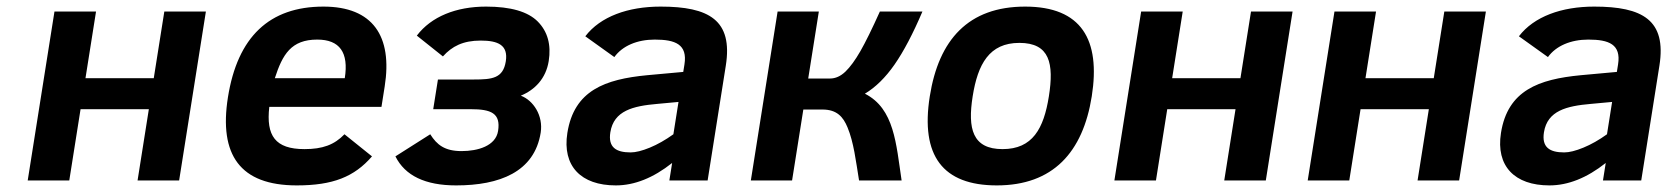

<svg xmlns="http://www.w3.org/2000/svg" viewBox="-20 -547 5062 582"><path d="M523 0 604.1 -512H478.1L446.1 -310H239.1L271.1 -512H145.1L64 0H190L224.2 -216H431.2L397 0Z M960.5 -527C796.5 -527 700 -435.3 670.9 -252C643.3 -77.5 707.6 15 879.6 15C988.7 15 1053.9 -10.8 1107.6 -73L1024.2 -140C993.2 -107.9 957.7 -95 903 -95C814.1 -95 786.3 -135.6 796.3 -223H1136.3L1146.1 -285C1170.3 -437.4 1110.1 -527 960.5 -527ZM1025.1 -310H813.1C836.5 -382.1 862.6 -427 941.6 -427C1009.6 -427 1037.5 -388 1025.1 -310Z M1489.8 -150C1482.6 -104.5 1428.4 -89 1379.1 -89C1328.1 -89 1304.3 -108 1284.2 -140L1178.6 -73C1207.9 -14.3 1269.3 15 1362.6 15C1494.2 15 1600.1 -25.7 1619 -145C1627.1 -196.6 1596.5 -242.9 1558.7 -257C1601.2 -274.5 1634.9 -308.9 1643.3 -362C1651.1 -411.3 1640.1 -451.2 1610.3 -481.5C1580.4 -511.8 1528.1 -527 1453.5 -527C1362.6 -527 1287.4 -496.9 1243.5 -439L1322.6 -376C1350.2 -406.8 1383.6 -424 1437.2 -424C1489 -424 1521.1 -410.8 1513.2 -361C1505 -309.6 1472 -306 1416.5 -306H1307.5L1293.2 -216H1407.2C1468.4 -216 1498.3 -204 1489.8 -150Z M1982.5 -527C1883.6 -527 1800 -497 1754.2 -437L1842.2 -374C1866.6 -407.9 1911.2 -427 1964.6 -427C2027.1 -427 2064.3 -412.6 2054.8 -352L2051.1 -329L1941.5 -319C1814.7 -306.8 1720.3 -273.5 1699.8 -144C1683.9 -43.5 1741.3 15 1846.6 15C1903.3 15 1960.2 -7.7 2017.4 -53L2009 0H2125L2180.1 -348C2202 -486.2 2129 -527 1982.5 -527ZM1830.1 -146C1840.5 -211.8 1899.5 -225.7 1971.7 -232L2036.7 -238L2021.2 -140C1997.1 -122.7 1973.3 -109.2 1949.8 -99.5C1926.2 -89.8 1906.8 -85 1891.5 -85C1847.3 -85 1822.9 -100.5 1830.1 -146Z M2462.1 -512H2337.1L2256 0H2381L2415.1 -215H2473.1C2517.5 -215 2536.1 -192 2549 -161C2567.9 -115.6 2574.3 -59.7 2584 0H2713C2696.3 -111.1 2691.2 -217.7 2601.7 -263C2634 -282.3 2664.1 -311.8 2691.7 -351.5C2719.3 -391.2 2747.4 -444.7 2776.1 -512H2647.1C2623.4 -459.3 2603.7 -419.3 2588.1 -392C2572.4 -364.7 2557.3 -344 2542.8 -330C2528.2 -316 2512.6 -309 2495.9 -309H2429.9Z M3087.5 -527C2915.6 -527 2825.6 -426.9 2798.4 -255C2769.9 -75 2837.6 15 3001.6 15C3171.7 15 3262.5 -85.2 3289.4 -255C3316.5 -426.4 3258.5 -527 3087.5 -527ZM3019 -95C2927.6 -95 2912.9 -157.1 2928.4 -255C2943.9 -352.7 2978.7 -417 3070 -417C3162.2 -417 3175.1 -354.4 3159.4 -255C3143.9 -157 3109.9 -95 3019 -95Z M3817 0 3898.1 -512H3772.1L3740.1 -310H3533.1L3565.1 -512H3439.1L3358 0H3484L3518.2 -216H3725.2L3691 0Z M4403 0 4484.1 -512H4358.1L4326.1 -310H4119.1L4151.1 -512H4025.1L3944 0H4070L4104.2 -216H4311.2L4277 0Z M4812.5 -527C4713.6 -527 4630 -497 4584.2 -437L4672.2 -374C4696.6 -407.9 4741.2 -427 4794.6 -427C4857.1 -427 4894.3 -412.6 4884.8 -352L4881.1 -329L4771.5 -319C4644.7 -306.8 4550.3 -273.5 4529.8 -144C4513.9 -43.5 4571.3 15 4676.6 15C4733.3 15 4790.2 -7.7 4847.4 -53L4839 0H4955L5010.1 -348C5032 -486.2 4959 -527 4812.5 -527ZM4660.1 -146C4670.5 -211.8 4729.5 -225.7 4801.7 -232L4866.7 -238L4851.2 -140C4827.1 -122.7 4803.3 -109.2 4779.8 -99.5C4756.2 -89.8 4736.8 -85 4721.5 -85C4677.3 -85 4652.9 -100.5 4660.1 -146Z"/></svg>

Font: Fog Sans
Style: It
Weight: 700
Foundry: Intel Corporation
Version: Version 1.00